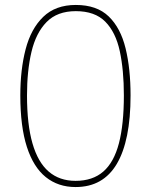

<svg xmlns="http://www.w3.org/2000/svg" viewBox="-20 -745 610 775"><path d="M507 -360Q507 -268 493 -199Q479 -130 451.5 -83.5Q424 -37 382.5 -13.5Q341 10 285 10Q215 10 165 -30Q115 -70 88.5 -152Q62 -234 62 -360Q62 -464 83.5 -546.5Q105 -629 154.5 -677Q204 -725 286 -725Q371 -725 419 -678.5Q467 -632 487 -549.5Q507 -467 507 -360ZM89 -360Q89 -243 111 -166.5Q133 -90 176.5 -52.5Q220 -15 285 -15Q354 -15 397 -52.5Q440 -90 460 -166.5Q480 -243 480 -360Q480 -462 463.5 -538.5Q447 -615 405 -657.5Q363 -700 286 -700Q211 -700 168 -656Q125 -612 107 -535.5Q89 -459 89 -360Z"/></svg>

Font: Noto Sans Thai Thin
Style: Regular
Weight: 250
Designer: Monotype Design Team
Foundry: Monotype Imaging Inc.
Version: Version 2.001